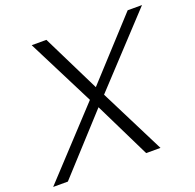

<svg xmlns="http://www.w3.org/2000/svg" viewBox="-176 -840 986 970"><g transform="rotate(-20 317.0 -355.0)"><path d="M274 -350 92 -710H171L324 -400L608 -710H685L350 -350L526 0H449L302 -300L28 0H-51Z"/></g></svg>

Font: Raleway-v4020
Style: Italic
Weight: 400
Italic angle: -12°
Designer: Matt McInerney, Pablo Impallari, Rodrigo Fuenzalida
Foundry: Matt McInerney, Pablo Impallari, Rodrigo Fuenzalida
Version: Version 4.020;PS 004.020;hotconv 1.0.88;makeotf.lib2.5.64775